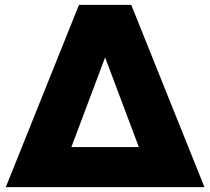

<svg xmlns="http://www.w3.org/2000/svg" viewBox="-20 -770 866 790"><path d="M520 -750 821.2 0H613.8H121.2H3.8L305 -750ZM273.8 -165H551.2L412.5 -533.8Z"/></svg>

Font: Now Alt Black
Style: Regular
Weight: 900
Designer: Alfredo Marco Pradil
Foundry: Alfredo Marco Pradil
Version: Version 1.002;PS 001.002;hotconv 1.0.88;makeotf.lib2.5.64775